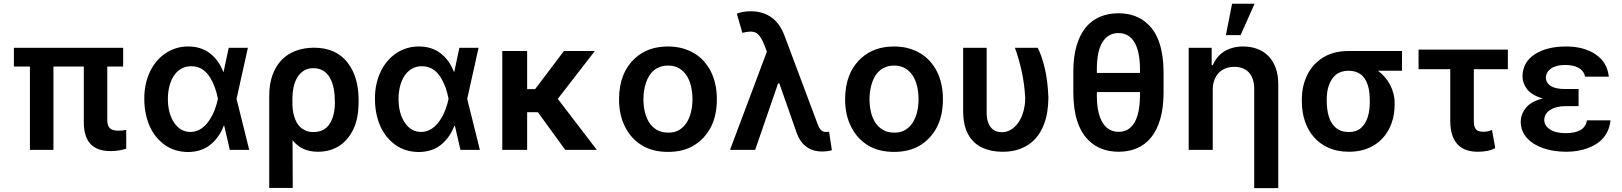

<svg xmlns="http://www.w3.org/2000/svg" viewBox="-20 -801 8665 1026"><path d="M570.3 6.4Q427.9 6.4 427.9 -147V-445.3H265.6V0H139.9V-445.3H54.3V-545.5H638.1V-445.3H553.3V-158.7Q553.3 -142.4 557.4 -131.6Q561.4 -120.7 569.1 -114.3Q576.7 -108 587.5 -105.3Q598.4 -102.6 611.9 -102.6Q636.4 -102.6 654.5 -106.9V-6.4Q614.3 6.4 570.3 6.4Z M983.3 11.4Q910.9 9.9 859.7 -27.3Q805 -67.1 778.1 -130.7Q751.1 -194.6 751.1 -272.7Q750.7 -314.3 758.9 -351.2Q767 -388.1 782.1 -419.4Q797.2 -450.6 818.7 -475.5Q840.2 -500.4 866.5 -517.6Q892.8 -534.8 923.1 -543.9Q953.5 -552.9 986.5 -552.6Q1054 -552.6 1101.6 -516.3Q1148.8 -480.1 1172.9 -417.6H1175.1L1202.1 -545.5H1304.7L1244 -272.7L1311.8 0H1208.1L1178.3 -128.6H1175.4Q1152 -66.8 1104.8 -28.1Q1057.2 11 983.3 11.4ZM997.9 -95.9Q1014.2 -95.9 1028.8 -100.7Q1043.3 -105.5 1055.9 -114Q1068.5 -122.5 1079.4 -133.9Q1090.2 -145.2 1098.7 -158.7Q1116.8 -185.7 1127.8 -215.6Q1138.8 -245.4 1144.2 -271.3L1144.5 -272.7L1144.2 -274.1Q1131.7 -339.1 1103.7 -385.3Q1065.7 -447.1 1003.2 -447.1Q971.9 -447.4 948.3 -433.6Q924.7 -419.7 908.9 -395.8Q893.1 -371.8 885.1 -340Q877.1 -308.2 877.1 -273.1Q877.1 -194.6 910.9 -144.9Q944.2 -95.9 997.9 -95.9Z M1544.4 203.1H1418.7V-285.5Q1418.3 -350.5 1435.9 -399.3Q1453.5 -448.2 1485.1 -480.6Q1516.7 -513.1 1560.5 -529.5Q1604.4 -545.8 1657 -546.2Q1777.3 -546.2 1839.5 -463.8Q1896.3 -387.8 1896.3 -267V-262.1Q1896.3 -169.7 1870.4 -115.4Q1858 -87.4 1839.8 -64.3Q1821.7 -41.2 1797.8 -24.7Q1773.8 -8.2 1744 0.9Q1714.1 9.9 1678.6 9.9Q1591.3 9.9 1543.3 -52.2ZM1656.2 -95.5Q1715.6 -95.5 1744.3 -143.8Q1769.5 -186.1 1769.5 -252.8Q1769.5 -293.3 1763.8 -325.5Q1758.2 -357.6 1743.3 -384.6Q1713.8 -436.8 1654.1 -436.8Q1624.3 -436.8 1603.2 -423.1Q1582 -409.4 1568.5 -386.9Q1555 -364.3 1548.8 -335.6Q1542.6 -306.8 1542.6 -276.6V-245.4Q1542.6 -230.8 1544.7 -214Q1546.9 -197.1 1551.7 -180.4Q1556.5 -163.7 1564.6 -148.3Q1572.8 -132.8 1585.4 -121.1Q1598 -109.4 1615.4 -102.3Q1632.8 -95.2 1656.2 -95.5Z M2215.9 11.4Q2143.5 9.9 2092.3 -27.3Q2037.6 -67.1 2010.7 -130.7Q1983.7 -194.6 1983.7 -272.7Q1983.3 -314.3 1991.5 -351.2Q1999.6 -388.1 2014.7 -419.4Q2029.8 -450.6 2051.3 -475.5Q2072.8 -500.4 2099.1 -517.6Q2125.4 -534.8 2155.7 -543.9Q2186.1 -552.9 2219.1 -552.6Q2286.6 -552.6 2334.2 -516.3Q2381.4 -480.1 2405.5 -417.6H2407.7L2434.7 -545.5H2537.3L2476.6 -272.7L2544.4 0H2440.7L2410.9 -128.6H2408Q2384.6 -66.8 2337.4 -28.1Q2289.8 11 2215.9 11.4ZM2230.5 -95.9Q2246.8 -95.9 2261.4 -100.7Q2275.9 -105.5 2288.5 -114Q2301.1 -122.5 2312 -133.9Q2322.8 -145.2 2331.3 -158.7Q2349.4 -185.7 2360.4 -215.6Q2371.4 -245.4 2376.8 -271.3L2377.1 -272.7L2376.8 -274.1Q2364.3 -339.1 2336.3 -385.3Q2298.3 -447.1 2235.8 -447.1Q2204.5 -447.4 2180.9 -433.6Q2157.3 -419.7 2141.5 -395.8Q2125.7 -371.8 2117.7 -340Q2109.7 -308.2 2109.7 -273.1Q2109.7 -194.6 2143.5 -144.9Q2176.8 -95.9 2230.5 -95.9Z M3169.4 0H3000.7L2854.4 -201.3H2796.9V0H2664.1V-528.4H2796.9V-324.6H2839.5L2993.6 -528.4H3158.7L2960.6 -272.7Z M3549.4 10.7Q3467 10.7 3409.1 -24.9Q3351.6 -60.4 3320.3 -123.2Q3288 -186.4 3288 -270.6Q3288 -412.3 3375 -491.1Q3442.8 -552.6 3549.4 -552.6Q3591.3 -552.6 3626.8 -542.8Q3662.3 -533 3691.1 -515.4Q3719.8 -497.9 3741.8 -473.2Q3763.8 -448.5 3778.8 -418.7Q3810.7 -355.1 3810.7 -270.6Q3810.7 -182.9 3778.1 -120.7Q3745.4 -58.9 3688.4 -24.1Q3631.4 10.7 3549.4 10.7ZM3550.1 -92.3Q3583.5 -91.6 3608 -105.8Q3632.5 -120 3648.4 -144.5Q3664.4 -169 3672.4 -201.7Q3680.4 -234.4 3680.4 -271Q3680.4 -305.8 3673.1 -338.2Q3665.8 -370.7 3650 -395.8Q3634.2 -420.8 3609.6 -435.7Q3584.9 -450.6 3550.1 -450.6Q3527 -450.6 3508.3 -444.1Q3489.7 -437.5 3475.1 -425.8Q3460.6 -414.1 3450.1 -397.5Q3439.6 -381 3432.9 -361.5Q3418.3 -320 3418.3 -271Q3418.3 -235.8 3425.8 -203.5Q3433.2 -171.2 3449 -146.5Q3464.8 -121.8 3489.9 -107.1Q3514.9 -92.3 3550.1 -92.3Z M4372.2 8.5Q4345.5 8.5 4324 1.2Q4302.6 -6 4285.9 -19.2Q4269.2 -32.3 4257.1 -50.4Q4245 -68.5 4237.6 -89.8L4144.5 -355.8H4138.1L4015.3 0H3881L4078.1 -525.2L4065.7 -557.2Q4047.9 -605.8 4024.5 -622.9Q4011.4 -632.1 3990.4 -632.1Q3971.6 -632.1 3947.1 -625.4L3917.3 -728Q3950.3 -740.8 3991.5 -740.8Q4025.6 -740.8 4054 -731.9Q4082.4 -723 4104.8 -706.3Q4127.1 -689.6 4143.8 -665.7Q4160.5 -641.7 4171.9 -611.2L4345.5 -147.7Q4349.8 -136 4354 -126.4Q4358.3 -116.8 4363.8 -110.1Q4369.3 -103.3 4376.4 -99.6Q4383.5 -95.9 4393.8 -95.9Q4398.1 -95.9 4402.3 -96.2Q4406.6 -96.6 4410.5 -97.3L4425.4 1.8Q4402 8.5 4372.2 8.5Z M4757.5 10.7Q4675.1 10.7 4617.2 -24.9Q4559.7 -60.4 4528.4 -123.2Q4496.1 -186.4 4496.1 -270.6Q4496.1 -412.3 4583.1 -491.1Q4650.9 -552.6 4757.5 -552.6Q4799.4 -552.6 4834.9 -542.8Q4870.4 -533 4899.1 -515.4Q4927.9 -497.9 4949.9 -473.2Q4971.9 -448.5 4986.9 -418.7Q5018.8 -355.1 5018.8 -270.6Q5018.8 -182.9 4986.2 -120.7Q4953.5 -58.9 4896.5 -24.1Q4839.5 10.7 4757.5 10.7ZM4758.2 -92.3Q4791.5 -91.6 4816.1 -105.8Q4840.6 -120 4856.5 -144.5Q4872.5 -169 4880.5 -201.7Q4888.5 -234.4 4888.5 -271Q4888.5 -305.8 4881.2 -338.2Q4873.9 -370.7 4858.1 -395.8Q4842.3 -420.8 4817.6 -435.7Q4793 -450.6 4758.2 -450.6Q4735.1 -450.6 4716.4 -444.1Q4697.8 -437.5 4683.2 -425.8Q4668.7 -414.1 4658.2 -397.5Q4647.7 -381 4641 -361.5Q4626.4 -320 4626.4 -271Q4626.4 -235.8 4633.9 -203.5Q4641.3 -171.2 4657.1 -146.5Q4672.9 -121.8 4698 -107.1Q4723 -92.3 4758.2 -92.3Z M5335.9 9.9Q5276.3 9.9 5228.3 -12.1Q5180.4 -34.4 5153.1 -83.8Q5127.5 -130.7 5126.8 -206V-545.5H5252.5V-204.5Q5251.8 -173.7 5258.3 -152.7Q5264.9 -131.7 5276.1 -118.8Q5287.3 -105.8 5301.8 -100.1Q5316.4 -94.5 5332 -94.5Q5362.6 -94.5 5386.2 -110.4Q5409.8 -126.4 5425.8 -152.2Q5441.8 -177.9 5450.1 -210.6Q5458.5 -243.3 5458.5 -277Q5454.9 -349.8 5440 -418.3Q5425.1 -486.9 5403.4 -545.5H5525.6Q5547.9 -501.1 5563.9 -432.5Q5579.5 -364.7 5582.4 -277Q5582 -240.4 5576.5 -204.9Q5571 -169.4 5558.9 -137.4Q5546.9 -105.5 5527.7 -78.5Q5508.5 -51.5 5481.2 -31.8Q5453.8 -12.1 5417.8 -0.9Q5381.7 10.3 5335.9 9.9Z M5958.1 9.9Q5860.8 9.9 5799.4 -49Q5716.3 -128.6 5715.6 -305V-417.3Q5715.6 -497.9 5733 -556.8Q5750.4 -615.8 5782.1 -654.3Q5813.9 -692.8 5858.3 -711.5Q5902.7 -730.1 5956.7 -730.1Q6053.3 -730.1 6114.7 -671.5Q6196.7 -593.4 6197.8 -417.3V-305Q6197.4 -223.7 6180 -164.4Q6162.6 -105.1 6131.2 -66.4Q6099.8 -27.7 6055.8 -8.9Q6011.7 9.9 5958.1 9.9ZM6071.7 -411.2V-436.8Q6071 -485.1 6062.9 -520.4Q6054.7 -555.8 6039.8 -578.8Q6024.9 -601.9 6003.9 -613.1Q5983 -624.3 5956.7 -624.3Q5903.4 -624.3 5872.9 -578.3Q5842.3 -532.3 5841.3 -436.8V-411.2ZM5958.1 -96.6Q5984.4 -96.6 6005.1 -108.1Q6025.9 -119.7 6040.7 -143.3Q6055.4 -166.9 6063.2 -202.8Q6071 -238.6 6071.7 -287.3V-308.9H5841.3V-287.3Q5841.6 -237.2 5850.3 -201.2Q5859 -165.1 5874.3 -141.9Q5889.6 -118.6 5910.9 -107.6Q5932.2 -96.6 5958.1 -96.6Z M6810.7 204.5H6682.2V-327.4Q6682.2 -352.6 6675.8 -373.9Q6669.4 -395.2 6656.2 -410.9Q6643.1 -426.5 6623 -435.2Q6603 -443.9 6576 -443.9Q6551.8 -443.9 6530.9 -436.3Q6509.9 -428.6 6494.3 -413.2Q6478.7 -397.7 6469.6 -374.3Q6460.6 -350.9 6460.6 -319.6V0H6332V-545.5H6454.9V-452.8H6461.3Q6470.2 -475.1 6484.9 -493.4Q6499.6 -511.7 6519.9 -524.9Q6540.1 -538 6566.2 -545.3Q6592.3 -552.6 6623.9 -552.6Q6662.6 -552.6 6696.9 -540.3Q6731.2 -528.1 6756.6 -503Q6782 -478 6796.5 -439.3Q6811.1 -400.6 6810.7 -347.3ZM6609.4 -613.3H6530.9L6563.9 -781.2H6684.3Z M7188.2 9.9Q7127.5 9.9 7080.6 -10.7Q7033.7 -31.2 7001.8 -67.5Q6969.8 -103.7 6953.3 -152.7Q6936.8 -201.7 6936.8 -258.5V-269.9Q6936.8 -340.2 6964.8 -398.8Q6993.3 -458.1 7051.5 -494.7Q7107.6 -528.4 7186.8 -528.4H7471.9V-422.9H7343.8Q7362.9 -408.4 7379.3 -389.9Q7395.6 -371.4 7407.5 -349.4Q7419.4 -327.4 7426 -302Q7432.5 -276.6 7432.5 -248.6Q7432.5 -233 7431.6 -219.3Q7430.8 -205.6 7429 -192.8Q7427.2 -180 7424 -167.8Q7420.8 -155.5 7416.2 -142.8Q7403.8 -108.7 7383.3 -80.6Q7362.9 -52.6 7334.3 -32.5Q7305.8 -12.4 7269.2 -1.2Q7232.6 9.9 7188.2 9.9ZM7188.2 -95.5Q7229 -95.5 7253.2 -117.5Q7277.7 -139.9 7288.7 -174.9Q7299.7 -209.9 7299.7 -254.3Q7299.7 -269.2 7299.2 -281.2Q7298.7 -293.3 7297.9 -303.3Q7296.2 -323.9 7289.1 -346.2Q7264.6 -422.9 7186.8 -422.9Q7145.2 -422.9 7119 -402Q7105.5 -390.6 7096.2 -376.1Q7087 -361.5 7081 -344.5Q7074.9 -327.4 7072.3 -308.4Q7069.6 -289.4 7069.6 -269.9Q7069.6 -211.6 7081.3 -177.2Q7092.7 -139.9 7119 -117.7Q7145.2 -95.5 7188.2 -95.5Z M7876.8 9.9Q7841.6 9.9 7814.3 0Q7786.9 -9.9 7768.1 -30.4Q7749.3 -50.8 7739.5 -82.2Q7729.8 -113.6 7729.8 -156.2V-431.1H7560.4V-535.9H8037.6V-431.1H7855.8V-154.1Q7855.8 -109 7880.3 -101.2Q7892 -96.9 7905.2 -96.9Q7932.9 -96.9 7952.8 -106.9L7970.2 -9.9Q7935.4 9.9 7876.8 9.9Z M8349.4 9.9Q8316.1 9.9 8285.2 5.1Q8254.3 0.4 8227.3 -8.9Q8200.3 -18.1 8178.1 -31.8Q8155.9 -45.5 8139.9 -63.4Q8123.9 -81.3 8115.2 -103Q8106.5 -124.6 8106.5 -149.9Q8106.5 -190.3 8133.5 -224.1Q8160.9 -258.5 8223.7 -274.9Q8165.5 -291.9 8140.6 -324.2Q8115.8 -356.5 8115.8 -394.2Q8117.9 -470.5 8182.2 -511.4Q8246.8 -552.6 8348.7 -552.6Q8444.2 -552.6 8506.7 -510.3Q8568.9 -468.4 8577.1 -391.3H8450.3Q8447.1 -407.3 8438.2 -419Q8429.3 -430.8 8415.5 -438.6Q8401.6 -446.4 8383.3 -450.1Q8365.1 -453.8 8343.4 -453.8Q8318.2 -453.8 8299 -448.5Q8279.8 -443.2 8267 -433.9Q8254.3 -424.7 8247.7 -412.5Q8241.1 -400.2 8240.8 -386.4Q8241.1 -359 8266 -342.2Q8290.8 -325.3 8342.3 -325.3H8415.5V-233.7H8342.3Q8320.7 -233.7 8300.8 -228.9Q8280.9 -224.1 8265.6 -214.8Q8250.4 -205.6 8241.3 -191.8Q8232.2 -177.9 8232.2 -159.4Q8232.2 -130.3 8262.1 -109.7Q8292.3 -89.5 8345.9 -89.5Q8397 -89.5 8425.6 -106Q8454.2 -122.5 8460.2 -158H8585.9Q8583.1 -129.6 8573.5 -106.4Q8563.9 -83.1 8548.1 -64.6Q8532.3 -46.2 8511.4 -32.5Q8490.4 -18.8 8465.2 -9.6Q8413.4 9.9 8349.4 9.9Z"/></svg>

Font: Linik Sans SemiBold
Style: Regular
Weight: 600
Designer: Fonts by Rasmus Andersson / Changes by Cristiano Sobral with parts from Marc Monis
Foundry: rsms
Version: Version 3.020; ttfautohint (v1.6)